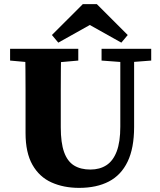

<svg xmlns="http://www.w3.org/2000/svg" viewBox="-20 -894 779 932"><path d="M364 18Q289 18 230 -8.5Q171 -35 137.5 -94Q104 -153 104 -248V-359Q104 -408 104 -457.5Q104 -507 103.5 -557.5Q103 -608 102 -657H277Q276 -609 275.5 -559Q275 -509 275 -459Q275 -409 275 -359V-276Q275 -201 291 -156Q307 -111 339 -91Q371 -71 419 -71Q464 -71 496.5 -92Q529 -113 546.5 -159Q564 -205 564 -279V-657H631V-278Q631 -175 599.5 -109.5Q568 -44 508.5 -13Q449 18 364 18ZM29 -600V-657H360V-600L214 -587H173ZM473 -600V-657H714V-600L610 -592H581ZM450 -874 600 -724 569 -687 369 -799H463L263 -687L232 -724L382 -874Z"/></svg>

Font: Source Serif 4 18pt
Style: Bold
Weight: 700
Designer: Frank Grießhammer
Foundry: Adobe Systems Incorporated
Version: Version 4.004;hotconv 1.0.116;makeotfexe 2.5.65601